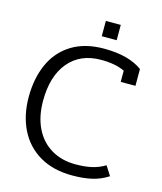

<svg xmlns="http://www.w3.org/2000/svg" viewBox="-120 -891 837 994"><g transform="rotate(15 298.5 -394.0)"><path d="M323 -803H403V-721H323ZM39 -320Q39 -419 73.5 -496.5Q108 -574 178.5 -618Q249 -662 352 -662Q485 -662 558 -608V-518H479V-578Q430 -602 352 -602Q241 -602 178.5 -527Q116 -452 116 -320Q116 -235 146.5 -173Q177 -111 233 -78Q289 -45 363 -45Q412 -45 449.5 -53.5Q487 -62 520 -82L552 -32Q512 -6 466.5 4.5Q421 15 361 15Q259 15 186.5 -27.5Q114 -70 76.5 -146Q39 -222 39 -320Z"/></g></svg>

Font: Pridi Light
Style: Regular
Weight: 300
Designer: Katatrad Team
Foundry: CadsonDemak
Version: Version 1.003